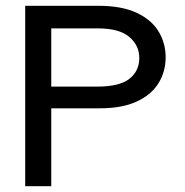

<svg xmlns="http://www.w3.org/2000/svg" viewBox="-20 -643 640 663"><path d="M67 0V-623H319Q400 -623 451.5 -599Q503 -575 527.5 -534.5Q552 -494 552 -445Q552 -396 527.5 -356Q503 -316 452.5 -292.5Q402 -269 325 -269H157V0ZM157 -344H316Q393 -344 427 -371Q461 -398 461 -443Q461 -486 426.5 -515.5Q392 -545 317 -545H157Z"/></svg>

Font: Inconsolata Expanded Medium
Style: Regular
Weight: 500
Width: 7
Monospace: yes
Designer: Raph Levien, Cyreal, Brenton Simpson
Foundry: Raph Levien, Cyreal, Google
Version: Version 3.001; ttfautohint (v1.8.2.53-6de2)